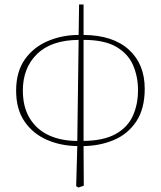

<svg xmlns="http://www.w3.org/2000/svg" viewBox="-20 -639 718 857"><path d="M82 -235Q82 -161 113 -110.5Q144 -60 198.5 -35Q253 -10 325 -10L331 -461Q209 -460 145.5 -398Q82 -336 82 -235ZM596 -237Q596 -297 574 -348Q552 -399 499 -430Q446 -461 353 -461V-10Q443 -11 496.5 -41Q550 -71 573 -122Q596 -173 596 -237ZM320 192 325 13Q250 12 188 -15.5Q126 -43 89 -97.5Q52 -152 52 -234Q52 -319 91 -374Q130 -429 194 -456Q258 -483 331 -483L333 -619H353V-483Q484 -482 555 -417.5Q626 -353 626 -243Q626 -153 588 -96.5Q550 -40 488 -14Q426 12 353 13L354 190L330 198Z"/></svg>

Font: Source Serif Pro ExtraLight
Style: Regular
Weight: 200
Designer: Frank Grießhammer
Foundry: Adobe Systems Incorporated
Version: Version 3.001;hotconv 1.0.111;makeotfexe 2.5.65597